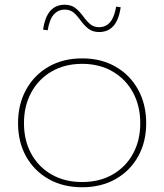

<svg xmlns="http://www.w3.org/2000/svg" viewBox="-20 -781 692 809"><path d="M326 8Q245.5 8 184.8 -26.5Q124 -61 90 -121.8Q56 -182.5 56 -262Q56 -341.5 90 -403.2Q124 -465 184.8 -500Q245.5 -535 326 -535Q406.5 -535 467.2 -500Q528 -465 562 -403.2Q596 -341.5 596 -262Q596 -182.5 562 -121.8Q528 -61 467.2 -26.5Q406.5 8 326 8ZM326 -14Q399 -14 454.2 -45.5Q509.5 -77 540.2 -133Q571 -189 571 -262Q571 -335 540.2 -391.5Q509.5 -448 454.2 -480Q399 -512 326 -512Q253 -512 197.8 -480Q142.5 -448 111.8 -391.5Q81 -335 81 -262Q81 -189 111.8 -133Q142.5 -77 197.8 -45.5Q253 -14 326 -14ZM469.5 -753 488.5 -750.5Q480.5 -696 457.5 -671Q434.5 -646 398 -646Q372 -646 354.5 -658.5Q337 -671 319 -695.5Q302 -719 287.8 -729.8Q273.5 -740.5 253 -740.5Q225 -740.5 206.8 -720Q188.5 -699.5 181 -653.5L161.5 -656Q169.5 -710.5 192.5 -735.8Q215.5 -761 252 -761Q278.5 -761 295.8 -748.5Q313 -736 331.5 -711Q348.5 -688 362.8 -677.2Q377 -666.5 397.5 -666.5Q425.5 -666.5 443.5 -687Q461.5 -707.5 469.5 -753Z"/></svg>

Font: Hepta Slab ExtraLight ExtraLight
Style: Regular
Weight: 250
Version: Version 1.102